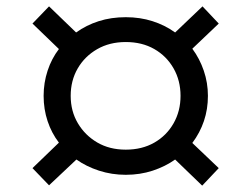

<svg xmlns="http://www.w3.org/2000/svg" viewBox="-20 -547 788 603"><path d="M134 35 82 -19 165 -99Q142 -129 129.5 -166.5Q117 -204 117 -246Q117 -287 129.5 -325Q142 -363 165 -393L82 -473L134 -527L219 -445Q251 -468 290 -480.5Q329 -493 375 -493Q420 -493 459 -480.5Q498 -468 530 -445L616 -527L667 -473L584 -394Q607 -363 620 -325Q633 -287 633 -246Q633 -204 620.5 -167Q608 -130 584 -98L667 -19L615 36L530 -46Q499 -24 459.5 -11Q420 2 375 2Q331 2 291 -11Q251 -24 220 -46ZM375 -77Q426 -77 464.5 -99Q503 -121 525 -159.5Q547 -198 547 -246Q547 -294 525 -332.5Q503 -371 464.5 -393Q426 -415 375 -415Q324 -415 285 -392.5Q246 -370 224 -332Q202 -294 202 -246Q202 -198 224.5 -160Q247 -122 285.5 -99.5Q324 -77 375 -77Z"/></svg>

Font: Nunito Sans 10pt Expanded SemiBold
Style: Regular
Weight: 600
Width: 7
Designer: Vernon Adams
Foundry: Vernon Adams
Version: Version 3.101;gftools[0.9.27]